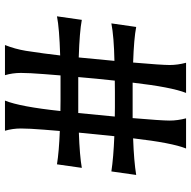

<svg xmlns="http://www.w3.org/2000/svg" viewBox="-18 -770 788 793"><g transform="rotate(90 376.5 -374.0)"><path d="M238.8 -529.3Q249 -647.5 249 -680.2Q249 -712.9 239.7 -748H364.3Q340.3 -687.5 321.8 -527.3H468.3Q478.5 -647 478.5 -679.9Q478.5 -712.9 469.2 -748H593.8Q570.3 -689.5 551.8 -529.3Q647 -532.7 703.1 -542L688.5 -439.5Q631.3 -448.2 543 -451.7Q533.2 -357.4 528.3 -305.2Q624 -308.6 673.8 -317.4L659.2 -214.8Q608.4 -223.1 521.5 -226.6L516.1 -161.1Q511.2 -99.6 511.2 -65.7Q511.2 -31.7 520.5 0H396Q421.4 -63 439 -229Q417 -229.5 396.5 -229.5H292L286.6 -162.1Q281.7 -99.6 281.7 -65.7Q281.7 -31.7 291 0H166.5Q183.1 -42 190.4 -86.4Q202.6 -165.5 209.5 -228Q96.2 -224.6 47.9 -214.8L62.5 -317.4Q111.3 -308.1 217.8 -304.7L231.9 -452.1Q132.8 -450.2 77.1 -439.5L91.8 -542Q139.2 -532.7 238.8 -529.3ZM447.3 -302.7Q457 -397.9 461.9 -453.6Q441.9 -454.1 422.9 -454.1Q386.7 -454.1 359.4 -454.1Q332 -454.1 313.5 -453.6Q309.6 -417 305.7 -378.9L298.8 -302.7Z"/></g></svg>

Font: Amarante
Style: Regular
Weight: 400
Designer: Karolina Lach
Foundry: Sorkin Type Co.
Version: Version 1.001